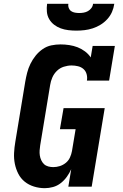

<svg xmlns="http://www.w3.org/2000/svg" viewBox="-20 -975 640 1003"><path d="M214 8Q185 8 157.5 -0.5Q130 -9 109 -26Q88 -43 75.5 -67.5Q63 -92 57.5 -119.5Q52 -147 53.5 -176Q55 -205 60 -234L112 -549Q116 -572 122 -595.5Q128 -619 139 -641.5Q150 -664 166 -684Q182 -704 203 -718.5Q224 -733 248 -738Q272 -743 296 -743Q319 -743 342 -739.5Q365 -736 385.5 -728Q406 -720 424 -706.5Q442 -693 454 -675L464 -735H580L550 -554H434Q437 -571 432.5 -587.5Q428 -604 416 -614.5Q404 -625 387.5 -629Q371 -633 354 -633Q334 -633 313.5 -626.5Q293 -620 277.5 -605Q262 -590 253.5 -570.5Q245 -551 242 -531L190 -216Q188 -203 187 -189.5Q186 -176 188 -163Q190 -150 195.5 -138Q201 -126 210 -117.5Q219 -109 232 -105.5Q245 -102 258 -102Q276 -102 293 -107.5Q310 -113 324 -124.5Q338 -136 345.5 -152.5Q353 -169 356 -186L375 -300H293L312 -410H527L459 0H337L352 -91Q343 -71 329.5 -52Q316 -33 297.5 -18.5Q279 -4 257 2Q235 8 214 8ZM379 -815Q358 -815 337 -817.5Q316 -820 297 -827Q278 -834 262.5 -846Q247 -858 237 -875Q227 -892 225 -913Q223 -934 226 -955H337Q335 -944 339 -933.5Q343 -923 351.5 -917Q360 -911 371.5 -909Q383 -907 394 -907Q405 -907 417 -909Q429 -911 439.5 -917Q450 -923 457.5 -933Q465 -943 466 -955H577Q574 -933 565 -912.5Q556 -892 540.5 -875Q525 -858 505.5 -846Q486 -834 464.5 -827Q443 -820 421.5 -817.5Q400 -815 379 -815Z"/></svg>

Font: Iosevka Slab XBdEx
Style: Italic
Weight: 800
Width: 7
Italic angle: -9°
Monospace: yes
Designer: Belleve Invis
Foundry: Belleve Invis
Version: Version 11.1.1; ttfautohint (v1.8.3)